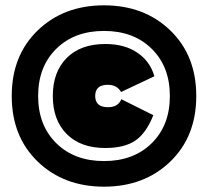

<svg xmlns="http://www.w3.org/2000/svg" viewBox="-20 -690 780 720"><path d="M618.5 -84Q521 10 370 10Q219 10 121.5 -84Q24 -178 24 -330Q24 -482 121.5 -576Q219 -670 370 -670Q521 -670 618.5 -576Q716 -482 716 -330Q716 -178 618.5 -84ZM191 -153Q259 -86 370 -86Q481 -86 549 -153Q617 -220 617 -330Q617 -440 549 -507Q481 -574 370 -574Q259 -574 191 -507Q123 -440 123 -330Q123 -220 191 -153ZM375 -135Q282 -135 230 -187.5Q178 -240 178 -330Q178 -420 230 -472.5Q282 -525 375 -525Q447 -525 495 -492.5Q543 -460 559 -404L434 -345Q419 -372 384 -372Q337 -372 337 -330Q337 -288 385 -288Q423 -288 435 -318L555 -258Q528 -190 487 -162.5Q446 -135 375 -135Z"/></svg>

Font: Elaine Sans Black
Style: Regular
Weight: 900
Designer: Wei Huang
Foundry: Wei Huang
Version: Version 2.001;December 24, 2019;FontCreator 12.0.0.2547 64-b